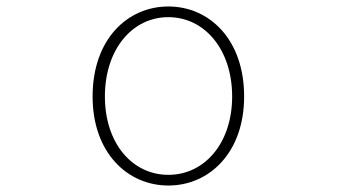

<svg xmlns="http://www.w3.org/2000/svg" viewBox="-20 -560 1040 593"><path d="M500 13C626 13 734 -88 734 -262C734 -439 626 -540 500 -540C374 -540 266 -439 266 -262C266 -88 374 13 500 13ZM500 -20C388 -20 304 -118 304 -262C304 -407 388 -507 500 -507C612 -507 697 -407 697 -262C697 -118 612 -20 500 -20Z"/></svg>

Font: Harano Aji Gothic CN ExtraLight
Style: Regular
Weight: 250
Foundry: Masamichi Hosoda
Version: HaranoAjiGothicCN-ExtraLight version 20230610;ttx 4.39.4